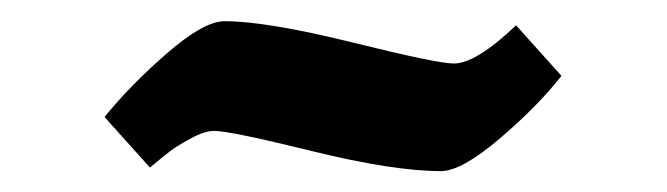

<svg xmlns="http://www.w3.org/2000/svg" viewBox="-20 -421 632 182"><path d="M397.9 -258.8Q353 -258.8 275.6 -277.8Q198.2 -296.9 183.1 -296.9Q173.8 -296.9 160.9 -289.8Q147.9 -282.7 141.8 -278.1Q135.7 -273.4 122.1 -262.2L79.1 -310.1Q103.5 -340.3 138.4 -370.6Q173.3 -400.9 192.9 -400.9Q232.4 -400.9 313.5 -380.9Q394.5 -360.8 410.2 -360.8Q431.2 -360.8 469.2 -397L512.2 -349.1Q489.7 -320.3 453.6 -289.6Q417.5 -258.8 397.9 -258.8Z"/></svg>

Font: Grenze
Style: Bold
Weight: 700
Designer: Renata Polastri
Foundry: Omnibus-Type
Version: Version 1.002;PS 001.002;hotconv 1.0.88;makeotf.lib2.5.64775